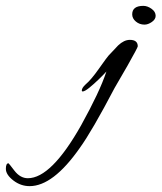

<svg xmlns="http://www.w3.org/2000/svg" viewBox="-285 -430 551 655"><path d="M208 -346Q191 -346 178.5 -356.5Q166 -367 166 -381Q166 -410 204 -410Q218 -410 232 -400Q246 -390 246 -376Q246 -364 233 -355Q220 -346 208 -346ZM-184 205Q-214 205 -239 186Q-265 166 -265 146Q-265 127 -256 127Q-255 127 -236 152Q-216 178 -190 178Q-110 178 -8 -3Q23 -59 44.5 -104.5Q66 -150 78 -186Q69 -176 52 -159.5Q35 -143 19.5 -130.5Q4 -118 -3 -118Q-6 -118 -6 -121Q-6 -130 7 -142Q26 -158 52 -195Q81 -236 85 -240L118 -275Q138 -294 158 -294Q185 -294 185 -272Q185 -268 150 -206L106 -130Q29 17 -13 75Q-104 205 -184 205Z"/></svg>

Font: Alex Brush
Style: Regular
Weight: 400
Designer: Robert E. Leuschke
Foundry: Robert E. Leuschke
Version: Version 1.111; ttfautohint (v1.8.4.7-5d5b)